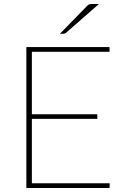

<svg xmlns="http://www.w3.org/2000/svg" viewBox="-20 -938 622 958"><path d="M111.5 0ZM526.5 -703V-679.5H139V-368H465.5V-345H139V-23.5H527.5L526.5 0H111.5V-703ZM473.5 -918 309 -774Q304 -769.5 296 -769.5H279L415 -909Q420 -914.5 425 -916.2Q430 -918 440 -918Z"/></svg>

Font: Lato Thin
Style: Regular
Weight: 200
Designer: Lukasz Dziedzic
Foundry: tyPoland Lukasz Dziedzic
Version: Version 2.007; 2014-02-27